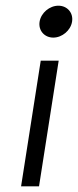

<svg xmlns="http://www.w3.org/2000/svg" viewBox="-20 -664 274 674"><path d="M119 -588C114 -557 136 -532 167 -532C198 -532 228 -557 233 -588C238 -619 216 -644 185 -644C154 -644 124 -619 119 -588ZM54 -10H117L186 -451H123Z"/></svg>

Font: Charger Sport
Style: LitNrwObl
Weight: 300
Designer: Jasper
Foundry: Cannot Into Space Fonts
Version: Version 1.1